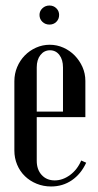

<svg xmlns="http://www.w3.org/2000/svg" viewBox="-20 -666 354 695"><path d="M32 -372Q32 -399 42 -423Q52 -447 69.5 -465Q87 -483 110.5 -493.5Q134 -504 160 -504Q186 -504 209.5 -493.5Q233 -483 250.5 -465Q268 -447 278.5 -423.5Q289 -400 289 -373V-242H113V-84Q113 -52 131 -32.5Q149 -13 178 -13Q207 -13 233.5 -32.5Q260 -52 274 -85L292 -77Q273 -36 240 -13.5Q207 9 165 9Q137 9 112.5 -1Q88 -11 70 -28.5Q52 -46 42 -70Q32 -94 32 -121ZM208 -262V-422Q208 -450 195 -467Q182 -484 161 -484Q140 -484 126.5 -467Q113 -450 113 -422V-262ZM123 -612Q123 -626 133.5 -636Q144 -646 159 -646Q174 -646 184 -636Q194 -626 194 -612Q194 -597 184 -587Q174 -577 159 -577Q144 -577 133.5 -587Q123 -597 123 -612Z"/></svg>

Font: Moniqa SemBd Narrow Heading
Style: Regular
Weight: 600
Width: 4
Designer: Rajesh Rajput
Foundry: Rajesh Rajput
Version: Version 1.000